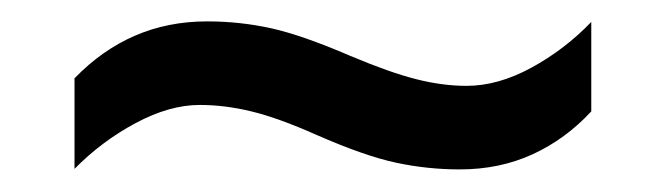

<svg xmlns="http://www.w3.org/2000/svg" viewBox="-20 -440 612 176"><path d="M270 -316.4Q234.9 -332 210.4 -337.9Q186 -343.8 163.1 -343.8Q135.3 -343.8 104.2 -327.1Q73.2 -310.5 48.3 -285.2V-368.2Q73.2 -394 103.5 -407.2Q133.8 -420.4 169.9 -420.4Q199.7 -420.4 228.5 -414.1Q257.3 -407.7 301.3 -388.7Q337.4 -373.5 361.6 -367.4Q385.7 -361.3 407.7 -361.3Q436.5 -361.3 467 -377.9Q497.6 -394.5 522 -419.9V-337.9Q498.5 -312.5 468.3 -298.6Q438 -284.7 401.4 -284.7Q372.1 -284.7 343.3 -290.8Q314.5 -296.9 270 -316.4Z"/></svg>

Font: Open Sans Medium
Style: Regular
Weight: 500
Designer: Monotype Design Team
Foundry: Monotype Imaging Inc.
Version: Version 3.000